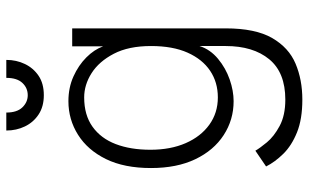

<svg xmlns="http://www.w3.org/2000/svg" viewBox="-205 -544 979 609"><g transform="rotate(-90 284.5 -239.5)"><path d="M443 -13V-96Q432 -62 402.5 -37.5Q373 -13 337 -0.5Q301 12 268 12Q209 12 160.5 -19.5Q112 -51 84 -109.5Q56 -168 56 -250Q56 -335 84.5 -393Q113 -451 161.5 -481.5Q210 -512 268 -512Q311 -512 346.5 -496Q382 -480 407 -455Q432 -430 442 -402V-500H499V-13Q499 81 468.5 134Q438 187 387 208.5Q336 230 273 230Q211 230 169 213Q127 196 101 169.5Q75 143 61 115L111 81Q119 95 137.5 117.5Q156 140 189.5 158Q223 176 273 176Q359 176 401 125Q443 74 443 -13ZM280 -38Q328 -38 364.5 -62.5Q401 -87 422 -134Q443 -181 443 -250Q443 -321 418.5 -368Q394 -415 357 -438.5Q320 -462 280 -462Q224 -462 187 -435.5Q150 -409 132 -362Q114 -315 114 -252Q114 -188 135 -140Q156 -92 193.5 -65Q231 -38 280 -38ZM287 -590Q251 -590 226 -606.5Q201 -623 188 -650Q175 -677 175 -709H232Q232 -675 248.5 -658Q265 -641 287 -641Q310 -641 326 -658Q342 -675 342 -709H399Q399 -677 386 -650Q373 -623 348.5 -606.5Q324 -590 287 -590Z"/></g></svg>

Font: Inclusive Sans Light
Style: Regular
Weight: 300
Designer: Olivia King
Foundry: Olivia King
Version: Version 2.004